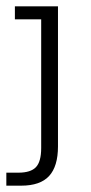

<svg xmlns="http://www.w3.org/2000/svg" viewBox="-32 -415 286 606"><path d="M-12 171V130H26Q65 130 81.5 112.5Q98 95 98 52V-354H15V-395H151V47Q151 110 123 140.5Q95 171 35 171Z"/></svg>

Font: Rokkitt SemiBold Light
Style: Regular
Weight: 300
Version: Version 3.103